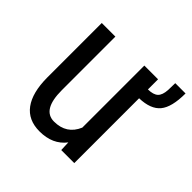

<svg xmlns="http://www.w3.org/2000/svg" viewBox="-153 -708 856 856"><g transform="rotate(45 275.0 -280.0)"><path d="M549.3 -570.3Q549.3 -483.9 519 -447.3Q488.8 -410.6 418 -408.7V0H335.9L334 -46.4Q291 9.8 208.5 9.8Q136.7 9.8 100.1 -39.8Q63.5 -89.4 63 -184.1V-528.3H148.9V-190.4Q148.9 -66.9 223.1 -66.9Q301.8 -66.9 331.5 -137.2V-528.3H418V-464.4Q451.7 -464.8 466.6 -478.8Q481.4 -492.7 483.4 -526.4L484.4 -570.3Z"/></g></svg>

Font: Roboto Condensed
Style: Regular
Weight: 400
Designer: Google
Version: Version 2.001047; 2015